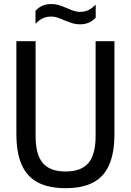

<svg xmlns="http://www.w3.org/2000/svg" viewBox="-20 -950 666 979"><path d="M63.5 -268V-740H161.5V-256.5Q161.5 -162 198.2 -118.8Q235 -75.5 314.5 -75.5Q394 -75.5 430.8 -118.8Q467.5 -162 467.5 -256.5V-740H563.5V-268Q563.5 -171.5 537 -110.2Q510.5 -49 455.5 -19.8Q400.5 9.5 314.5 9.5Q228 9.5 172.8 -19.8Q117.5 -49 90.5 -110.2Q63.5 -171.5 63.5 -268ZM307 -847Q285.5 -856.5 271 -861Q256.5 -865.5 241.5 -865.5Q217 -865.5 198.5 -856.8Q180 -848 161 -829V-895Q176.5 -912 196.2 -920.8Q216 -929.5 242.5 -929.5Q262.5 -929.5 280 -924Q297.5 -918.5 322.5 -908Q344.5 -898.5 358.5 -894Q372.5 -889.5 387.5 -889.5Q412 -889.5 430.8 -898.5Q449.5 -907.5 468 -926.5V-860Q438 -826 387 -826Q367 -826 350 -831.2Q333 -836.5 307 -847Z"/></svg>

Font: Encode Sans Condensed Medium
Style: Regular
Weight: 500
Width: 3
Designer: Multiple Designers
Foundry: Impallari Type
Version: Version 2.000